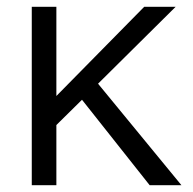

<svg xmlns="http://www.w3.org/2000/svg" viewBox="-20 -542 566 562"><path d="M267 -297 511 0H418L220 -250L145 -176V0H73V-522H145V-261L402 -522H494Z"/></svg>

Font: Mach Light
Style: Regular
Weight: 300
Version: Version 1.002